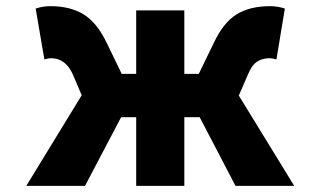

<svg xmlns="http://www.w3.org/2000/svg" viewBox="-20 -603 1040 623"><path d="M754.9 -293 934.6 0H744.1L627.9 -222.7H578.1V0H421.9V-222.7H373L255.9 0H65.4L245.1 -293.9L216.8 -360.4Q193.4 -414.1 145.5 -414.1Q137.7 -414.1 124 -410.2L95.7 -575.2Q119.1 -583 143.6 -583Q208 -583 251.5 -556.2Q294.9 -529.3 326.2 -463.9L375 -363.3H421.9V-569.3H578.1V-363.3H625L673.8 -463.9Q705.1 -530.3 748 -556.6Q791 -583 856.4 -583Q880.9 -583 904.3 -575.2L877 -410.2Q863.3 -414.1 854.5 -414.1Q831.1 -414.1 814 -402.8Q796.9 -391.6 784.2 -360.4Z"/></svg>

Font: GenEi Gothic M Heavy
Style: Regular
Weight: 800
Designer: o_tamon (Modified); [Source Han Sans]
Ryoko NISHIZUKA  (kana & ideographs); Paul D. Hunt (Latin, Greek & Cyrillic); Wenl
Version: Version 1.1a;Original Version 1.004